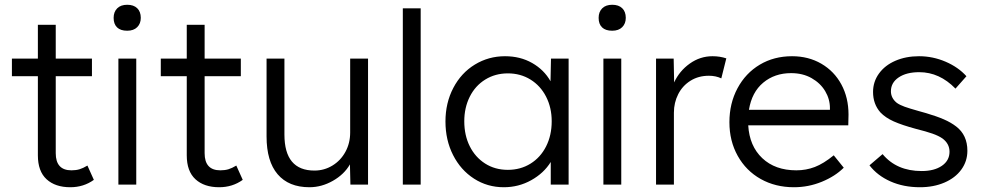

<svg xmlns="http://www.w3.org/2000/svg" viewBox="-20 -775 4141 806"><path d="M139 -123V-455H30V-529H139V-671H214V-529H366V-455H214V-132Q214 -60 280 -60Q299 -60 314 -64.5Q329 -69 347 -80L374 -20Q331 11 275 11Q212 11 175.5 -22.5Q139 -56 139 -123Z M477 -529H552V0H477ZM457 -700Q457 -725 472 -740Q487 -755 514 -755Q541 -755 556 -740.5Q571 -726 571 -700Q571 -676 556 -661Q541 -646 514 -646Q486 -646 471.5 -660Q457 -674 457 -700Z M764 -123V-455H655V-529H764V-671H839V-529H991V-455H839V-132Q839 -60 905 -60Q924 -60 939 -64.5Q954 -69 972 -80L999 -20Q956 11 900 11Q837 11 800.5 -22.5Q764 -56 764 -123Z M1099 -202V-529H1174V-210Q1174 -59 1300 -59Q1341 -59 1375.5 -80Q1410 -101 1430 -137.5Q1450 -174 1450 -219V-529H1525V0H1451L1449 -85Q1425 -43 1377.5 -16Q1330 11 1279 11Q1192 11 1145.5 -43.5Q1099 -98 1099 -202Z M1671 -740H1746V0H1671Z M1850 -265Q1850 -343 1883 -406Q1916 -469 1973.5 -504Q2031 -539 2100 -539Q2164 -539 2214 -510.5Q2264 -482 2291 -434L2293 -529H2367V0H2292V-95Q2263 -48 2210 -18.5Q2157 11 2095 11Q2026 11 1970 -25Q1914 -61 1882 -124Q1850 -187 1850 -265ZM2296 -266Q2296 -323 2272.5 -369Q2249 -415 2207 -441Q2165 -467 2112 -467Q2059 -467 2017 -441Q1975 -415 1952 -369Q1929 -323 1929 -266Q1929 -207 1952 -161Q1975 -115 2016.5 -88.5Q2058 -62 2112 -62Q2165 -62 2207 -88Q2249 -114 2272.5 -160.5Q2296 -207 2296 -266Z M2513 -529H2588V0H2513ZM2493 -700Q2493 -725 2508 -740Q2523 -755 2550 -755Q2577 -755 2592 -740.5Q2607 -726 2607 -700Q2607 -676 2592 -661Q2577 -646 2550 -646Q2522 -646 2507.5 -660Q2493 -674 2493 -700Z M2734 -529H2808L2810 -429Q2832 -477 2875.5 -508Q2919 -539 2971 -539Q3002 -539 3029 -530L3008 -446Q2985 -457 2956 -457Q2912 -457 2878.5 -436Q2845 -415 2827 -379.5Q2809 -344 2809 -302V0H2734Z M3042 -262Q3042 -341 3076 -404.5Q3110 -468 3169.5 -503.5Q3229 -539 3305 -539Q3374 -539 3428 -507.5Q3482 -476 3512 -420.5Q3542 -365 3542 -294L3541 -249H3121Q3126 -162 3180 -111Q3234 -60 3323 -60Q3364 -60 3400.5 -74Q3437 -88 3480 -123L3522 -71Q3486 -35 3430 -12Q3374 11 3313 11Q3235 11 3173.5 -23.5Q3112 -58 3077 -120.5Q3042 -183 3042 -262ZM3464 -314V-321Q3464 -359 3444 -392.5Q3424 -426 3387 -447Q3350 -468 3301 -468Q3232 -468 3184 -428Q3136 -388 3124 -314Z M3630 -81 3685 -128Q3744 -57 3849 -57Q3902 -57 3934 -79Q3966 -101 3966 -138Q3966 -172 3936 -194Q3920 -205 3894.5 -214Q3869 -223 3825 -234Q3766 -250 3731.5 -265.5Q3697 -281 3676 -303Q3645 -338 3645 -389Q3645 -432 3670 -466.5Q3695 -501 3739 -520Q3783 -539 3838 -539Q3896 -539 3949.5 -516Q4003 -493 4037 -455L3991 -403Q3924 -472 3839 -472Q3785 -472 3752.5 -450Q3720 -428 3720 -392Q3720 -363 3745 -343Q3758 -334 3777.5 -327Q3797 -320 3836 -309L3868 -300Q3912 -287 3942 -274Q3972 -261 3994 -244Q4041 -208 4041 -142Q4041 -98 4015.5 -63Q3990 -28 3944.5 -8.5Q3899 11 3842 11Q3773 11 3718 -13.5Q3663 -38 3630 -81Z"/></svg>

Font: Lexend HM
Style: Regular
Weight: 400
Designer: Bonnie Shaver-Troup, Thomas Jockin, Octavio Pardo
Foundry: Lexend
Version: Version 1.091